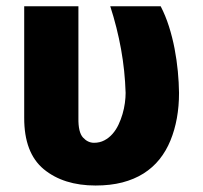

<svg xmlns="http://www.w3.org/2000/svg" viewBox="-20 -565 630 595"><path d="M55 -200.3V-545.5H223V-198.9Q222.3 -155.2 237.2 -138.8Q252.1 -122.5 271.3 -122.5Q289.1 -122.5 303.3 -130Q317.5 -137.4 328.5 -149.9Q339.5 -162.3 347.1 -178.4Q354.8 -194.6 359.7 -211.6Q364.7 -228.7 367 -245.7Q369.3 -262.8 369.3 -277Q367.2 -345.9 355.1 -412.8Q343 -479.8 321.7 -545.5H478Q492.9 -516.7 503.6 -483.1Q514.2 -449.6 521 -414.4Q527.7 -379.3 531.1 -344.1Q534.4 -308.9 534.8 -277Q534.8 -194.6 508.2 -129.6Q495 -97.3 474.3 -71.4Q453.5 -45.5 424.7 -27.3Q396 -9.2 359 0.4Q322.1 9.9 276.3 9.9Q176.8 9.9 115.4 -40.8Q54.7 -91.3 55 -200.3Z"/></svg>

Font: Inter P Extra Bold
Style: Regular
Weight: 800
Designer: Rasmus Andersson
Foundry: rsms
Version: Version 3.018;git-588b23468